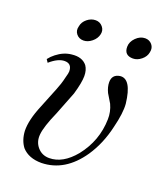

<svg xmlns="http://www.w3.org/2000/svg" viewBox="-112 -634 606 718"><g transform="rotate(20 191.0 -274.5)"><path d="M358 -305Q361 -269 346 -209Q330 -138 293 -83Q230 9 137 11Q86 11 59 -19Q40 -44 38 -81Q37 -124 63 -186Q106 -290 109 -306L113 -322Q118 -339 118 -346Q118 -377 89 -377Q63 -377 31 -349L23 -361Q33 -374 46 -384Q74 -406 105 -409Q146 -414 166 -389Q177 -373 177 -349Q177 -323 163 -275L127 -183Q99 -120 96 -88Q93 -58 111 -37Q129 -16 158 -16Q212 -16 259 -73Q313 -141 315 -227Q316 -257 303 -285L282 -320Q272 -341 272 -360Q272 -390 302 -395Q347 -401 358 -305ZM377 -517Q374 -499 358 -486Q342 -473 325 -473Q290 -473 290 -507Q290 -527 306.5 -543.5Q323 -560 343 -560Q360 -560 370.5 -547.5Q381 -535 377 -517ZM181 -517Q177 -499 161 -486Q145 -473 128 -473Q110 -473 99.5 -486Q89 -499 94 -517Q97 -535 112.5 -547.5Q128 -560 146 -560Q163 -560 174 -547Q185 -534 181 -517Z"/></g></svg>

Font: GFS Solomos
Style: Regular
Weight: 400
Designer: George D. Matthiopoulos
Foundry: George D. Matthiopoulos
Version: Version 1.000